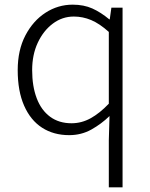

<svg xmlns="http://www.w3.org/2000/svg" viewBox="-20 -567 645 824"><path d="M447 237V35L450 -69Q415 -35 372 -11Q329 13 277 13Q210 13 160.5 -19Q111 -51 83.5 -113.5Q56 -176 56 -266Q56 -352 89 -415Q122 -478 175.5 -512.5Q229 -547 292 -547Q340 -547 376.5 -530.5Q413 -514 449 -484H451L458 -534H506V237ZM287 -38Q330 -38 369 -59.5Q408 -81 447 -122V-430Q407 -466 371 -481Q335 -496 297 -496Q247 -496 206.5 -465.5Q166 -435 142 -383.5Q118 -332 118 -266Q118 -197 137.5 -145.5Q157 -94 195 -66Q233 -38 287 -38Z"/></svg>

Font: Noto Sans KR Thin Light
Style: Regular
Weight: 300
Version: Version 2.004-H2;hotconv 1.0.118;makeotfexe 2.5.65603